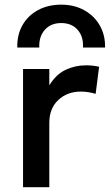

<svg xmlns="http://www.w3.org/2000/svg" viewBox="-20 -784 460 804"><path d="M76.5 0V-495H186.5V-426.5Q214.5 -472.5 254.5 -491.5Q294.5 -510.5 340.5 -510.5Q369 -510.5 395 -504.5L380.5 -391Q349 -400.5 319 -400.5Q261.5 -400.5 224 -365.2Q186.5 -330 186.5 -269.5V0ZM52.5 -585Q51 -637.5 73.8 -678Q96.5 -718.5 138.8 -741.5Q181 -764.5 236.5 -764.5Q291 -764.5 332.8 -741.2Q374.5 -718 397.8 -677.5Q421 -637 420 -585H327.5Q330 -631 305 -659.2Q280 -687.5 236.5 -687.5Q193 -687.5 167.8 -659.2Q142.5 -631 144.5 -585Z"/></svg>

Font: Geologica
Style: Regular
Weight: 400
Designer: Sindre Bremnes, Frode Helland
Foundry: Monokrom Skriftforlag AS
Version: Version 1.010; ttfautohint (v1.8.4.7-5d5b);gftools[0.9.28]